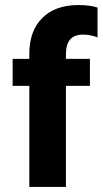

<svg xmlns="http://www.w3.org/2000/svg" viewBox="-20 -740 406 760"><path d="M336 -400H241V0H96V-400H30V-507H96V-526Q96 -618 147.5 -669Q199 -720 290 -720Q337 -720 366 -710V-592Q338 -603 308 -603Q241 -603 241 -526V-507H336Z"/></svg>

Font: Hind Jalandhar
Style: Bold
Weight: 700
Designer: Namrata Goyal
Foundry: Indian Type Foundry
Version: Version 0.702;PS 1.0;hotconv 1.0.81;makeotf.lib2.5.63406